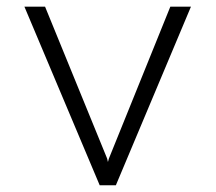

<svg xmlns="http://www.w3.org/2000/svg" viewBox="-20 -548 640 568"><path d="M296.9 -79.1 299.3 -68.8 302.2 -79.1 483.9 -528.3H544.9L322.8 0H274.9L52.2 -528.3H113.3Z"/></svg>

Font: Roboto Mono Light
Style: Regular
Weight: 300
Designer: Google
Version: Version 2.000985; 2015; ttfautohint (v1.3)